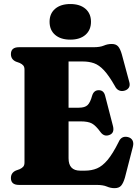

<svg xmlns="http://www.w3.org/2000/svg" viewBox="-20 -940 710 976"><path d="M35.5 -665Q35.5 -700 76.5 -700H455.5Q488.5 -700 507.8 -708.2Q527 -716.5 548 -716.5Q569.5 -716.5 580.5 -704Q591.5 -691.5 599.5 -663L637.5 -522Q642 -505.5 634.8 -494.2Q627.5 -483 612.5 -479Q598 -475 585 -480.5Q572 -486 563.5 -503.5Q533.5 -556 508.5 -582.8Q483.5 -609.5 458 -618.5Q432.5 -627.5 400.5 -627.5H328.5V-392.5H380.5Q411.5 -392.5 425.2 -405.8Q439 -419 448.5 -454Q457 -481.5 482 -481.5Q507.5 -481.5 514.5 -453L554.5 -298.5Q563 -263 535 -253.5Q509 -244 491 -268.5Q467 -301.5 447.5 -312.2Q428 -323 389.5 -323H328.5V-135.5Q328.5 -72.5 388 -72.5H411.5Q445.5 -72.5 473 -84Q500.5 -95.5 526.8 -126.8Q553 -158 583 -218Q596.5 -250.5 629.5 -243.5Q646.5 -239.5 653.5 -226.5Q660.5 -213.5 655.5 -194L615 -37Q607 -9.5 596 3.5Q585 16.5 562 16.5Q542.5 16.5 523 8.2Q503.5 0 471 0H76.5Q35.5 0 35.5 -35Q35.5 -61.5 60.5 -73L80 -80Q92 -85.5 98.2 -92.8Q104.5 -100 104.5 -114V-586Q104.5 -600 98.2 -607.2Q92 -614.5 80 -620L60.5 -627Q35.5 -638.5 35.5 -665ZM337.5 -738.5Q288.5 -738.5 260.2 -762.8Q232 -787 232 -829.5Q232 -871 260.2 -895.2Q288.5 -919.5 337.5 -919.5Q386.5 -919.5 414.5 -895.2Q442.5 -871 442.5 -829.5Q442.5 -787.5 414.5 -763Q386.5 -738.5 337.5 -738.5Z"/></svg>

Font: Fraunces 72pt S050 Black
Style: Regular
Weight: 900
Version: Version 1.000; ttfautohint (v1.8.3)